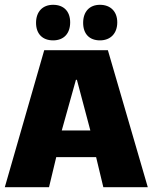

<svg xmlns="http://www.w3.org/2000/svg" viewBox="-20 -779 635 799"><path d="M201 -611C246 -611 272 -640 272 -686C272 -731 246 -759 201 -759C157 -759 130 -730 130 -684C130 -638 157 -611 201 -611ZM396 -611C440 -611 468 -640 468 -686C468 -731 440 -759 396 -759C352 -759 326 -730 326 -684C326 -638 352 -611 396 -611ZM410 0H595L429 -570H164L0 0H184L214 -125H380ZM300 -447 356 -236H237L296 -447Z"/></svg>

Font: FilmFarsi_V5 Display
Style: Regular
Weight: 400
Designer: Borna Izadpanah
Foundry: Borna Izadpanah
Version: Version 1.000;PS 001.000;hotconv 1.0.88;makeotf.lib2.5.64775